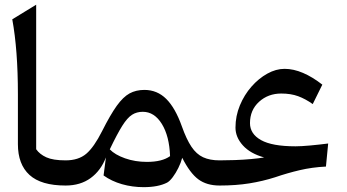

<svg xmlns="http://www.w3.org/2000/svg" viewBox="-20 -774 1449 801"><path d="M130.9 -754.4V-151.4Q145.5 -130.4 173.3 -117.7Q201.2 -105 253.4 -105H253.9V0H253.4Q151.4 0 103 -44.2Q54.7 -88.4 54.7 -172.4V-380.9Q54.7 -565.4 31.2 -693.4Z M582.5 -398.9Q635.7 -398.9 673.6 -361.3Q711.4 -323.7 738.8 -246.6Q757.8 -192.9 778.6 -161.9Q799.3 -130.9 827.4 -117.9Q855.5 -105 896 -105H896.5V0H896Q842.3 0 807.4 -25.9Q772.5 -51.8 740.2 -115.7Q734.9 -95.2 724.1 -73.5Q713.4 -51.8 700.7 -34.9Q688 -18.1 677.2 -12.2Q640.1 6.8 579.1 6.8Q532.2 6.8 488.8 -5.6Q445.3 -18.1 412.1 -42L421.9 -117.2Q400.9 -62.5 358.2 -31.2Q315.4 0 253.9 0Q237.3 0 237.3 -33.2V-71.8Q237.3 -105 253.9 -105Q307.1 -105 339.6 -132.3Q372.1 -159.7 406.2 -227.5Q440.4 -295.4 467 -332.5Q493.7 -369.6 520.5 -384.3Q547.4 -398.9 582.5 -398.9ZM575.7 -307.6Q550.3 -307.6 530.8 -295.2Q511.2 -282.7 490 -249Q468.8 -215.3 438 -150.9Q459.5 -128.4 501.7 -113.5Q543.9 -98.6 592.8 -98.6Q656.2 -98.6 689.5 -122.6Q686.5 -206.1 655.3 -256.8Q624 -307.6 575.7 -307.6Z M1167 -486.8Q1204.6 -486.8 1244.4 -469.7Q1284.2 -452.6 1324.7 -420.9L1284.7 -339.8Q1254.4 -361.3 1223.9 -372.6Q1193.4 -383.8 1153.3 -383.8Q1098.6 -383.8 1060.8 -349.4Q1022.9 -314.9 1022.9 -260.3Q1022.9 -215.3 1069.1 -189.5Q1115.2 -163.6 1212.9 -163.6Q1236.3 -163.6 1273.4 -167Q1310.5 -170.4 1349.1 -175.3L1339.8 -79.1Q1281.7 -76.2 1230 -64Q1178.2 -51.8 1128.4 -34.7Q1076.7 -18.1 1020.3 -9Q963.9 0 896.5 0Q879.9 0 879.9 -33.2V-71.8Q879.9 -105 896.5 -105Q925.3 -105 960 -106.2Q994.6 -107.4 1027.3 -110.4Q1060.1 -113.3 1082 -117.2Q1023.9 -133.3 993.2 -167.5Q962.4 -201.7 962.4 -241.7Q962.4 -290 980.7 -334.2Q999 -378.4 1029.1 -412.6Q1059.1 -446.8 1095.2 -466.8Q1131.3 -486.8 1167 -486.8Z"/></svg>

Font: Pinar DS1 Medium
Style: Regular
Weight: 500
Designer: Amin Abedi
Version: Version 3.000